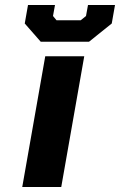

<svg xmlns="http://www.w3.org/2000/svg" viewBox="-20 -748 480 768"><path d="M143 -581 79 -654 92 -728H200L192 -684L206 -667H303L324 -684L332 -728H440L427 -654L336 -581ZM69 0 161 -523H317L225 0Z"/></svg>

Font: Tomorrow SemiBold
Style: Italic
Weight: 600
Italic angle: -10°
Designer: Tony de Marco, Monica Rizzolli
Foundry: Just in Type
Version: Version 2.002